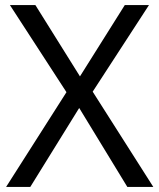

<svg xmlns="http://www.w3.org/2000/svg" viewBox="-20 -734 626 754"><path d="M582 0H480L291 -310L99 0H4L241 -372L19 -714H119L294 -434L470 -714H565L344 -374Z"/></svg>

Font: Noto Sans Mandaic
Style: Regular
Weight: 400
Designer: Monotype Design Team
Foundry: Monotype Imaging Inc.
Version: Version 2.002; ttfautohint (v1.8.4.7-5d5b)